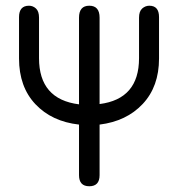

<svg xmlns="http://www.w3.org/2000/svg" viewBox="-20 -648 626 675"><path d="M468.8 -585.9Q468.8 -608.4 480 -618.2Q491.2 -627.9 504.9 -627.9Q539.1 -627.9 539.1 -587.9V-442.4Q539.1 -343.8 481.9 -282.7Q424.8 -221.7 330.1 -210V-32.2Q330.1 6.8 293.9 6.8Q257.8 6.8 257.8 -32.2V-210Q162.1 -220.7 104.5 -281.7Q46.9 -342.8 46.9 -442.4V-587.9Q46.9 -627.9 82 -627.9Q95.7 -627.9 106.4 -618.2Q117.2 -608.4 117.2 -585.9V-443.4Q117.2 -298.8 257.8 -281.2V-585.9Q257.8 -627.9 293.9 -627.9Q330.1 -627.9 330.1 -585.9V-282.2Q468.8 -299.8 468.8 -443.4Z"/></svg>

Font: Jura
Style: DemiBold
Weight: 600
Version: Version 2.5